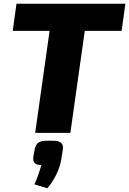

<svg xmlns="http://www.w3.org/2000/svg" viewBox="-20 -710 690 1026"><path d="M650 -690H68L48 -545H245L168 0H356L433 -545H630ZM263 42H232C190 42 172 53 165 90L158 128C155 157 165 172 201 172C191 207 180 241 164 275L233 296C268 257 299 194 307 144L315 94C322 57 305 42 263 42Z"/></svg>

Font: Exo 2 Extra Bold
Style: Italic
Weight: 800
Italic angle: -8°
Designer: Natanael Gama
Version: Version 1.001;PS 001.001;hotconv 1.0.88;makeotf.lib2.5.64775